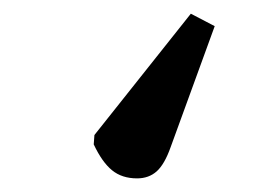

<svg xmlns="http://www.w3.org/2000/svg" viewBox="-20 -78 385 279"><path d="M257.3 -58.1 292 -40 228 135.7Q219.2 160.6 207.8 170.9Q196.3 181.2 179.2 181.2Q157.2 181.2 142.8 169.4Q128.4 157.7 116.2 131.8L117.2 118.2Z"/></svg>

Font: Literata
Style: Regular
Weight: 400
Designer: Latin by Veronika Burian and Jose Scaglione. Greek by Irene Vlachou. Cyrillic by Vera Evstafieva.
Foundry: TypeTogether
Version: Version 3.002